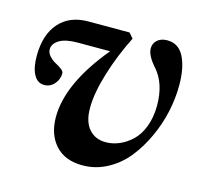

<svg xmlns="http://www.w3.org/2000/svg" viewBox="-77 -539 653 631"><g transform="rotate(15 250.0 -223.5)"><path d="M254.4 11.2Q194.3 11.2 161.9 -24.9Q129.4 -61 129.4 -120.1Q129.4 -234.4 245.6 -374.5H135.7Q94.2 -374.5 73.2 -361.6Q52.2 -348.6 52.2 -329.6Q52.2 -317.4 61.8 -306.9Q71.3 -296.4 82.5 -290.5Q93.8 -284.7 103.3 -277.6Q112.8 -270.5 112.8 -263.7Q112.8 -243.2 98.9 -227.3Q85 -211.4 64.5 -211.4Q41.5 -211.4 29.1 -234.4Q16.6 -257.3 16.6 -297.4Q16.6 -369.6 52.2 -410.2Q87.9 -450.7 151.4 -450.7H291.5L306.2 -433.6Q272 -365.7 251 -296.6Q230 -227.5 230 -177.7Q230 -131.3 251.2 -106.7Q272.5 -82 308.6 -82Q332 -82 354.5 -91.6Q377 -101.1 396.7 -119.6Q416.5 -138.2 428.7 -169.9Q440.9 -201.7 440.9 -242.2Q440.9 -316.4 402.8 -359.9Q372.1 -394 372.1 -418.5Q372.1 -436 384.8 -447Q397.5 -458 418.5 -458Q457 -458 475.6 -421.4Q494.1 -384.8 494.1 -324.7Q494.1 -281.7 484.4 -235.8Q474.6 -189.9 454.3 -145.8Q434.1 -101.6 406.2 -66.7Q378.4 -31.7 338.9 -10.3Q299.3 11.2 254.4 11.2Z"/></g></svg>

Font: Elstob 8pt
Style: Bold Italic
Weight: 700
Italic angle: -20°
Designer: Peter S. Baker
Version: Version 1.015